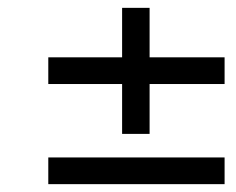

<svg xmlns="http://www.w3.org/2000/svg" viewBox="-20 -507 600 489"><path d="M103 -293V-361H291V-487H361V-361H552V-293H361V-166H291V-293ZM103 -106H552V-38H103Z"/></svg>

Font: TitilliumWebItalic
Style: Italic
Weight: 400
Italic angle: -13°
Version: Version 1.001;PS 57.000;hotconv 1.0.70;makeotf.lib2.5.55311